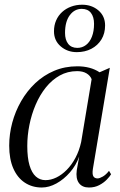

<svg xmlns="http://www.w3.org/2000/svg" viewBox="-20 -804 520 834"><path d="M383.5 -70.5Q380 -47.5 385.5 -38.2Q391 -29 404 -29Q412.5 -29 426.8 -37.2Q441 -45.5 453.5 -62L462.5 -47Q457 -37.5 443.8 -23.8Q430.5 -10 411 0.2Q391.5 10.5 366.5 10.5Q337 10.5 322.8 -9Q308.5 -28.5 313.5 -65L324 -124Q310.5 -86 284 -55.5Q257.5 -25 225.2 -7.2Q193 10.5 161.5 10.5Q119.5 10.5 87.5 -10.8Q55.5 -32 37.8 -72.5Q20 -113 20 -171.5Q20 -221.5 33.2 -271Q46.5 -320.5 71.8 -364.5Q97 -408.5 133.2 -442.8Q169.5 -477 215.5 -496.5Q261.5 -516 316 -516Q344.5 -516 368.8 -509.5Q393 -503 412.5 -490L457 -509.5ZM378 -460Q372 -475.5 356 -485.2Q340 -495 315 -495Q273.5 -495 239.5 -476Q205.5 -457 179.2 -424.2Q153 -391.5 135 -349.5Q117 -307.5 107.8 -261.5Q98.5 -215.5 98.5 -170Q98.5 -119 108.2 -86Q118 -53 135.8 -37.2Q153.5 -21.5 177.5 -21.5Q201 -21.5 224.8 -33Q248.5 -44.5 270 -66.2Q291.5 -88 307.8 -118.5Q324 -149 332.5 -187ZM313.5 -577.5Q273 -577.5 243.8 -602.5Q214.5 -627.5 214.5 -668Q214.5 -694 223.8 -715.2Q233 -736.5 249.8 -751.8Q266.5 -767 288.8 -775.2Q311 -783.5 337 -783.5Q378.5 -783.5 407.5 -758.8Q436.5 -734 436.5 -693.5Q436.5 -658.5 420.5 -632.5Q404.5 -606.5 376.8 -592Q349 -577.5 313.5 -577.5ZM316 -596Q337 -596 353.5 -608.5Q370 -621 379.2 -644.5Q388.5 -668 388.5 -700.5Q388.5 -730.5 375 -748Q361.5 -765.5 335 -765.5Q303.5 -765.5 283 -737.8Q262.5 -710 262.5 -661Q262.5 -631 276.2 -613.5Q290 -596 316 -596Z"/></svg>

Font: Merriweather 144pt Light
Style: Italic
Weight: 300
Italic angle: -7.8°
Version: Version 2.101